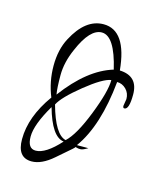

<svg xmlns="http://www.w3.org/2000/svg" viewBox="-71 -443 420 503"><g transform="rotate(15 139.0 -191.0)"><path d="M255 -196 258 -215Q258 -231 247.5 -241.5Q237 -252 223 -252Q211 -130 164 -65H195Q182 -57 175.5 -57Q169 -57 166.5 -58Q164 -59 161 -59Q162 -58 155.5 -52.5Q149 -47 118 -20Q87 7 60 7Q21 7 21 -43Q21 -104 67 -168Q51 -207 51 -250.5Q51 -294 68 -326Q101 -389 150 -389Q212 -389 222 -283Q272 -281 272 -231Q272 -190 259 -190Q255 -190 255 -196ZM151 -367Q119 -367 92 -304Q75 -266 75 -231Q75 -196 78 -179Q139 -261 206 -281Q186 -367 151 -367ZM207 -253Q185 -250 138.5 -212.5Q92 -175 81 -153Q102 -77 132 -70Q156 -92 181.5 -157Q207 -222 207 -253ZM74 -144Q41 -88 41 -55.5Q41 -23 63 -23Q90 -23 128 -65Q95 -69 74 -144Z"/></g></svg>

Font: Ruthie
Style: Regular
Weight: 400
Designer: Robert E. Leuschke
Foundry: Robert E. Leuschke
Version: Version 1.003